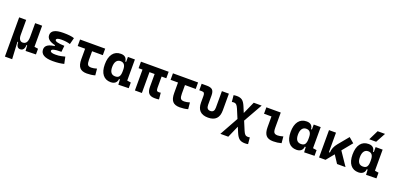

<svg xmlns="http://www.w3.org/2000/svg" viewBox="12 -1992 7007 3414"><g transform="rotate(20 3515.5 -285.0)"><path d="M273.9 9.8Q201.7 9.8 198.2 -99.6H166.5L65.4 -175.8V-517.6H197.8V-234.4Q197.8 -178.2 218 -147.7Q238.3 -117.2 273.9 -117.2Q320.3 -117.2 344 -150.9Q367.7 -184.6 367.7 -263.7L390.1 -99.6H356Q354 -44.9 333.7 -17.6Q313.5 9.8 273.9 9.8ZM65.4 224.6V-210L184.1 -115.7L202.6 224.6ZM376.5 4.9 367.7 -119.1V-234.4H500V-118.2L571.3 -107.4V0ZM367.7 -146.5V-517.6H500V-175.8Z M891.6 9.8Q658.7 9.8 658.7 -128.4Q658.7 -241.2 859.9 -255.9L993.2 -316.4L981.4 -198.2H965.8Q798.8 -198.2 798.8 -153.8Q798.8 -115.2 895.5 -115.2Q959 -115.2 1000.7 -124.5Q1042.5 -133.8 1075.2 -142.1L1102.1 -13.7Q1061.5 -2.9 1008.5 3.4Q955.6 9.8 891.6 9.8ZM832.5 -210.4V-270.5Q673.3 -305.7 673.3 -405.3Q673.3 -527.3 899.4 -527.3Q1043.9 -527.3 1106.9 -502.9L1075.2 -379.9Q1004.4 -402.3 910.2 -402.3Q813.5 -402.3 813.5 -364.7Q813.5 -321.3 993.2 -316.4L981.4 -198.2Z M1535.2 9.8Q1440.9 9.8 1399.4 -39.1Q1357.9 -87.9 1357.9 -195.3V-517.6H1489.7V-232.9Q1489.7 -171.4 1505.4 -143.6Q1521.1 -115.7 1574.2 -115.7Q1594.2 -115.7 1621.3 -120.4Q1648.4 -125 1678.2 -134.3L1689.9 -10.7Q1652.3 0 1613.5 4.9Q1574.7 9.8 1535.2 9.8ZM1217.3 -394.5V-517.6H1692.9V-394.5Z M1986.3 9.8Q1889.2 9.8 1835.4 -58.3Q1781.7 -126.5 1781.7 -253.9Q1781.7 -384.3 1835.7 -455.8Q1889.6 -527.3 1988.3 -527.3Q2042.5 -527.3 2072.3 -501.7Q2102.1 -476.1 2107.4 -423.8H2153.3L2123 -274.9Q2123 -338.9 2098.9 -370.8Q2074.7 -402.8 2025.9 -402.8Q1975.6 -402.8 1948.2 -364Q1920.9 -325.2 1920.9 -253.9Q1920.9 -114.7 2026.9 -114.7Q2080.6 -114.7 2101.8 -146.7Q2123 -178.7 2123 -242.7V-267.1L2158.2 -93.8H2109.4Q2106.4 -59.6 2090.3 -36.4Q2074.2 -13.2 2047.9 -1.7Q2021.5 9.8 1986.3 9.8ZM2131.8 4.9 2123 -151.9V-254.4H2255.4V-118.2L2326.7 -107.4V0ZM2123 -211.4V-517.6H2255.4V-212.4Z M2821.3 9.8Q2743.1 9.8 2708.2 -28.6Q2673.3 -66.9 2673.3 -151.4V-517.6H2805.2V-189Q2805.2 -150.4 2813.6 -133.1Q2822.1 -115.7 2850.6 -115.7Q2858.9 -115.7 2868 -116.7Q2877.2 -117.7 2889.2 -119.6L2900.9 3.9Q2880.4 7.3 2863.8 8.5Q2847.2 9.8 2821.3 9.8ZM2443.8 0V-517.6H2575.7V0ZM2369.6 -394.5V-517.6H2894V-394.5Z M3293 9.8Q3198.7 9.8 3157.2 -39.1Q3115.7 -87.9 3115.7 -195.3V-517.6H3247.6V-232.9Q3247.6 -171.4 3263.2 -143.6Q3278.9 -115.7 3332 -115.7Q3352.1 -115.7 3379.2 -120.4Q3406.2 -125 3436 -134.3L3447.8 -10.7Q3410.2 0 3371.3 4.9Q3332.5 9.8 3293 9.8ZM2975.1 -394.5V-517.6H3450.7V-394.5Z M3828.1 9.8Q3622.1 9.8 3622.1 -200.2V-326.2Q3622.1 -363.8 3609.9 -379.2Q3597.7 -394.5 3567.4 -394.5H3518.1V-517.6H3615.7Q3692.4 -517.6 3723.4 -487.1Q3754.4 -456.5 3754.4 -380.9V-204.1Q3754.4 -115.7 3828.1 -115.7Q3901.4 -115.7 3901.4 -204.1V-517.6H4033.7V-200.2Q4033.7 9.8 3828.1 9.8Z M4601.1 214.8Q4533.2 214.8 4495.1 184.8Q4457 154.8 4426.8 82.5L4258.8 -318.8Q4239.7 -363.8 4220.2 -382.8Q4200.7 -401.9 4171.4 -401.9Q4154.3 -401.9 4132.8 -397.9L4121.1 -521.5Q4149.9 -527.3 4181.2 -527.3Q4248 -527.3 4285.2 -498.8Q4322.3 -470.2 4351.6 -400.4L4521.5 6.3Q4540.5 52.2 4560.3 70.8Q4580.1 89.4 4610.8 89.4Q4617.7 89.4 4628.9 88.4Q4640.1 87.4 4649.4 85.4L4661.1 209Q4647.5 212.4 4631.6 213.6Q4615.7 214.8 4601.1 214.8ZM4135.3 205.1 4365.2 -208.5 4503.9 -517.6H4653.8L4420.9 -105L4285.2 205.1Z M5060.5 9.8Q4966.3 9.8 4924.8 -39.1Q4883.3 -87.9 4883.3 -195.3V-517.6H5015.1V-232.9Q5015.1 -191.9 5021.4 -166Q5027.7 -140.1 5045.9 -127.9Q5064.1 -115.7 5099.6 -115.7Q5140.6 -115.7 5203.6 -134.3L5215.3 -10.7Q5175.3 0 5138.9 4.9Q5102.5 9.8 5060.5 9.8ZM4742.7 -396V-517.6H4906.2V-396Z M5502 9.8Q5404.8 9.8 5351.1 -58.3Q5297.4 -126.5 5297.4 -253.9Q5297.4 -384.3 5351.3 -455.8Q5405.3 -527.3 5503.9 -527.3Q5558.1 -527.3 5587.9 -501.7Q5617.7 -476.1 5623 -423.8H5668.9L5638.7 -274.9Q5638.7 -338.9 5614.5 -370.8Q5590.3 -402.8 5541.5 -402.8Q5491.2 -402.8 5463.9 -364Q5436.5 -325.2 5436.5 -253.9Q5436.5 -114.7 5542.5 -114.7Q5596.2 -114.7 5617.4 -146.7Q5638.7 -178.7 5638.7 -242.7V-267.1L5673.8 -93.8H5625Q5622.1 -59.6 5606 -36.4Q5589.8 -13.2 5563.5 -1.7Q5537.1 9.8 5502 9.8ZM5647.5 4.9 5638.7 -151.9V-254.4H5771V-118.2L5842.3 -107.4V0ZM5638.7 -211.4V-517.6H5771V-212.4Z M6050.8 0 6032.2 -148.4H6079.1Q6080.6 -197.3 6099.6 -242.9Q6118.7 -288.6 6154.3 -331.5L6315.9 -527.3L6413.1 -444.8ZM5928.2 0V-517.6H6060.5V-52.2L6050.8 0ZM6268.6 0 6119.1 -228.5 6228.5 -296.9 6429.2 0Z M6673.8 9.8Q6576.7 9.8 6522.9 -58.3Q6469.2 -126.5 6469.2 -253.9Q6469.2 -384.3 6523.2 -455.8Q6577.1 -527.3 6675.8 -527.3Q6730 -527.3 6759.8 -501.7Q6789.6 -476.1 6794.9 -423.8H6840.8L6810.5 -274.9Q6810.5 -338.9 6786.4 -370.8Q6762.2 -402.8 6713.4 -402.8Q6663.1 -402.8 6635.7 -364Q6608.4 -325.2 6608.4 -253.9Q6608.4 -114.7 6714.4 -114.7Q6768.1 -114.7 6789.3 -146.7Q6810.5 -178.7 6810.5 -242.7V-267.1L6845.7 -93.8H6796.9Q6793.9 -59.6 6777.8 -36.4Q6761.7 -13.2 6735.4 -1.7Q6709 9.8 6673.8 9.8ZM6819.3 4.9 6810.5 -151.9V-254.4H6942.9V-118.2L7014.2 -107.4V0ZM6810.5 -211.4V-517.6H6942.9V-212.4ZM6656.2 -609.4 6747.1 -794.9H6887.2L6786.6 -609.4Z"/></g></svg>

Font: Cascadia Code PL
Style: Regular
Weight: 400
Monospace: yes
Designer: Aaron Bell
Foundry: Saja Typeworks
Version: Version 2102.003